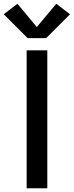

<svg xmlns="http://www.w3.org/2000/svg" viewBox="-78 -1003 393 1023"><path d="M64 0V-735H174V0ZM69 -800 -58 -927 15 -983 118 -859 222 -983 295 -927 168 -800Z"/></svg>

Font: Iosevka QP
Style: Bold
Weight: 700
Designer: Belleve Invis
Foundry: Belleve Invis
Version: Version 20.0.0; ttfautohint (v1.8.4)